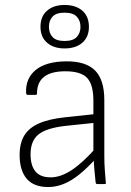

<svg xmlns="http://www.w3.org/2000/svg" viewBox="-20 -741 527 773"><path d="M371 0Q368 0 366.5 -2.5Q365 -5 365 -7Q363 -26 360.5 -52.5Q358 -79 357 -105L356 -125V-336Q356 -400 331 -427Q306 -454 243 -454Q129 -454 129 -365Q129 -359 124 -359H91Q85 -359 85 -369Q83 -426 124 -459.5Q165 -493 245 -494Q325 -495 362.5 -457.5Q400 -420 400 -338V-114Q400 -83 402 -56.5Q404 -30 406 -6Q408 0 401 0ZM174 12Q116 12 87.5 -21.5Q59 -55 59 -117Q59 -164 77.5 -195Q96 -226 136.5 -244Q177 -262 243 -269L366 -282V-247L242 -234Q165 -225 134 -199Q103 -173 103 -120Q103 -75 122.5 -51Q142 -27 184 -27Q225 -27 270.5 -57.5Q316 -88 370 -150V-107Q331 -64 298.5 -38Q266 -12 235.5 0Q205 12 174 12ZM240 -546Q196 -546 169.5 -569Q143 -592 143 -633Q143 -675 169.5 -698Q196 -721 240 -721Q285 -721 311.5 -698Q338 -675 338 -633Q338 -592 311.5 -569Q285 -546 240 -546ZM240 -576Q274 -576 289 -592Q304 -608 304 -633Q304 -658 289 -674Q274 -690 240 -690Q206 -690 191.5 -674Q177 -658 177 -633Q177 -608 191.5 -592Q206 -576 240 -576Z"/></svg>

Font: Sofia Sans ExtraLight
Style: Regular
Weight: 250
Version: Version 4.100-B